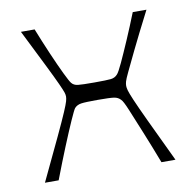

<svg xmlns="http://www.w3.org/2000/svg" viewBox="-61 -545 614 607"><g transform="rotate(-10 245.5 -241.5)"><path d="M36 0Q78 -88 101 -137Q124 -186 134 -209.5Q144 -233 146.5 -242Q149 -251 149 -257Q149 -263 146.5 -270.5Q144 -278 134.5 -299Q125 -320 103.5 -363.5Q82 -407 44 -483H88Q105 -440 122.5 -399.5Q140 -359 153.5 -331Q167 -303 172 -297Q179 -288 192.5 -286.5Q206 -285 245 -285Q285 -285 298 -286.5Q311 -288 319 -297Q325 -303 338 -331Q351 -359 368.5 -399.5Q386 -440 403 -483H447Q408 -407 387 -363.5Q366 -320 356 -299Q346 -278 344 -270.5Q342 -263 342 -257Q342 -251 344.5 -242Q347 -233 357 -209.5Q367 -186 390 -137Q413 -88 455 0H410Q389 -55 370 -101.5Q351 -148 338 -179.5Q325 -211 319 -216Q311 -225 298 -227Q285 -229 245 -229Q206 -229 192.5 -227Q179 -225 171 -216Q167 -211 153 -179.5Q139 -148 120 -101.5Q101 -55 80 0Z"/></g></svg>

Font: Ojuju ExtraLight
Style: Regular
Weight: 400
Version: Version 1.000